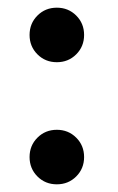

<svg xmlns="http://www.w3.org/2000/svg" viewBox="-20 -472 308 500"><path d="M128 -310Q98 -310 77.5 -330.5Q57 -351 57 -381Q57 -411 77.5 -431.5Q98 -452 128 -452Q158 -452 178.5 -431.5Q199 -411 199 -381Q199 -351 178.5 -330.5Q158 -310 128 -310ZM128 8Q98 8 77.5 -12.5Q57 -33 57 -63Q57 -93 77.5 -113.5Q98 -134 128 -134Q158 -134 178.5 -113.5Q199 -93 199 -63Q199 -33 178.5 -12.5Q158 8 128 8Z"/></svg>

Font: Zen Old Mincho Medium
Style: Regular
Weight: 500
Designer: Yoshimichi Ohira
Foundry: Positype
Version: Version 1.500